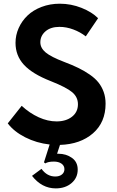

<svg xmlns="http://www.w3.org/2000/svg" viewBox="-20 -784 645 1058"><path d="M22.7 -104.1 99.5 -200.9Q143.2 -160.5 193.2 -137.7Q243.2 -115 291.8 -115Q343.6 -115 376.6 -140.7Q409.5 -166.4 409.5 -209.5Q409.5 -249.1 377.7 -275.9Q345.9 -302.7 260 -336.8Q157.7 -376.8 111.6 -427.3Q65.5 -477.7 65.5 -547.7Q65.5 -590.5 83 -629.5Q100.5 -668.6 131.6 -698.4Q162.7 -728.2 209.1 -745.9Q255.5 -763.6 309.5 -763.6Q371.4 -763.6 429.1 -740.7Q486.8 -717.7 520.5 -683.6L452.7 -583.6Q422.3 -607.3 384.1 -621.6Q345.9 -635.9 307.7 -635.9Q259.1 -635.9 230.7 -611.4Q202.3 -586.8 202.3 -550.9Q202.3 -519.5 231.6 -495Q260.9 -470.5 332.7 -443.2Q378.6 -425.9 412 -409.5Q445.5 -393.2 475 -372.7Q504.5 -352.3 522.7 -329.3Q540.9 -306.4 551.4 -277Q561.8 -247.7 561.8 -212.7Q561.8 -110 492.5 -49.5Q423.2 10.9 310.5 14.5L294.5 63.2H301.8Q344.5 63.2 376.4 85.9Q408.2 108.6 408.2 150.5Q408.2 195.9 374.1 225Q340 254.1 287.3 254.1Q210.5 254.1 156.4 185L208.6 146.4Q239.1 188.6 284.5 188.6Q307.3 188.6 321.1 177.5Q335 166.4 335 148.2Q335 129.1 318.9 117.7Q302.7 106.4 276.8 106.4Q245 106.4 229.5 116.4L222.3 110.5L253.6 12.3Q180.9 4.1 119.1 -27.3Q57.3 -58.6 22.7 -104.1Z"/></svg>

Font: Spartan MB
Style: Bold
Weight: 700
Designer: Matt Bailey, Mirko Velimirovic
Foundry: Matt Bailey
Version: Version 1.005